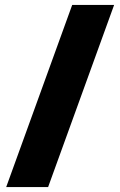

<svg xmlns="http://www.w3.org/2000/svg" viewBox="-20 -744 482 774"><path d="M440 -724H271L5 10H174Z"/></svg>

Font: Noto Sans Lao Looped Black
Style: Regular
Weight: 900
Designer: Mark Frömberg, Ben Mitchell
Foundry: The Fontpad Ltd
Version: Version 1.002